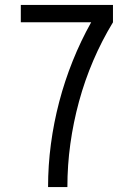

<svg xmlns="http://www.w3.org/2000/svg" viewBox="-20 -615 540 775"><path d="M174 140Q174 53 185.5 -33.5Q197 -120 219 -204Q241 -288 273.5 -369Q306 -450 348 -525H64V-595H436V-525Q391 -451 356.5 -370.5Q322 -290 299 -205.5Q276 -121 264 -34.5Q252 52 252 140Z"/></svg>

Font: Moesevka
Style: Regular
Weight: 400
Monospace: yes
Designer: Belleve Invis
Foundry: Belleve Invis
Version: Version 32.5.0; ttfautohint (v1.8.4)